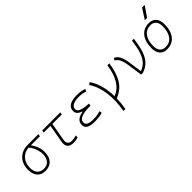

<svg xmlns="http://www.w3.org/2000/svg" viewBox="126 -1917 3264 3264"><g transform="rotate(-45 1758.0 -285.0)"><path d="M251.5 9.8Q157.2 9.8 105.2 -49.3Q53.2 -108.4 53.2 -215.8Q53.2 -307.1 89.8 -375.2Q126.5 -443.4 192.9 -481.2Q259.3 -519 348.1 -519H607.4L599.6 -475.1H381.8Q426.3 -416 447.8 -354Q469.2 -292 469.2 -230.5Q469.2 -115.7 412.4 -53Q355.5 9.8 251.5 9.8ZM329.6 -474.6Q260.3 -470.2 208.5 -436.8Q156.7 -403.3 128.4 -346.2Q100.1 -289.1 100.1 -213.9Q100.1 -128.4 141.6 -81.8Q183.1 -35.2 258.8 -35.2Q336.9 -35.2 379.6 -86.4Q422.4 -137.7 422.4 -230.5Q422.4 -285.6 399.9 -348.9Q377.4 -412.1 329.6 -474.6Z M931.2 9.8Q766.1 9.8 794.4 -152.3L851.1 -473.6H689L696.8 -517.6H1132.3L1124.5 -473.6H897.9L841.3 -152.3Q821.3 -35.2 934.1 -35.2Q975.1 -35.2 1041 -53.7L1039.6 -8.8Q986.3 9.8 931.2 9.8Z M1430.2 9.8Q1238.8 9.8 1238.8 -105Q1238.8 -171.9 1283.9 -208.3Q1329.1 -244.6 1401.9 -255.9L1403.8 -266.1Q1301.3 -296.9 1301.3 -377Q1301.3 -431.6 1332 -464.6Q1362.8 -497.6 1415.3 -512.5Q1467.8 -527.3 1532.7 -527.3Q1633.8 -527.3 1715.3 -499L1691.9 -456.5Q1627.9 -482.4 1535.6 -482.4Q1485.8 -482.4 1442.9 -471.9Q1399.9 -461.4 1373.8 -438Q1347.7 -414.6 1347.7 -374.5Q1347.7 -289.6 1582 -278.3L1575.2 -234.4H1547.4Q1499 -234.4 1452.6 -229.2Q1406.2 -224.1 1368.9 -211.2Q1331.5 -198.2 1309.6 -174.8Q1287.6 -151.4 1287.6 -115.2Q1287.6 -35.2 1441.9 -35.2Q1502.4 -35.2 1543.9 -43Q1585.4 -50.8 1618.2 -59.6L1624.5 -13.7Q1544.4 9.8 1430.2 9.8Z M1908.2 224.6Q1946.3 8.8 1922.6 -177.5Q1898.9 -363.8 1807.1 -500.5L1850.1 -527.3Q1911.1 -438.5 1943.6 -317.9Q1976.1 -197.3 1979 -58.6Q2100.6 -108.4 2168.7 -219.7Q2236.8 -331.1 2264.2 -517.6H2311Q2280.3 -304.2 2200.9 -182.1Q2121.6 -60.1 1979 -6.8Q1976.6 106.9 1955.1 224.6Z M2557.6 0 2519.5 -262.2Q2505.9 -358.4 2478.8 -413.3Q2451.7 -468.3 2406.7 -487.8L2430.2 -527.3Q2485.8 -506.3 2517.1 -445.3Q2548.3 -384.3 2563.5 -276.9L2596.2 -43.9Q2676.8 -73.7 2727.5 -131.3Q2778.3 -189 2808.1 -283.4Q2837.9 -377.9 2855 -517.6H2901.9Q2880.9 -359.4 2846.2 -255.9Q2811.5 -152.3 2753.2 -91.6Q2694.8 -30.8 2602.5 0Z M3174.8 9.8Q3092.3 9.8 3045.9 -42.5Q2999.5 -94.7 2999.5 -187.5Q2999.5 -347.7 3071 -437.5Q3142.6 -527.3 3269.5 -527.3Q3352.5 -527.3 3398.9 -474.1Q3445.3 -420.9 3445.3 -325.2Q3445.3 -167.5 3373.8 -78.9Q3302.2 9.8 3174.8 9.8ZM3184.6 -35.2Q3285.2 -35.2 3341.8 -111.3Q3398.4 -187.5 3398.4 -323.7Q3398.4 -398.4 3363 -440.4Q3327.6 -482.4 3263.7 -482.4Q3161.6 -482.4 3104 -406Q3046.4 -329.6 3046.4 -193.8Q3046.4 -119.1 3083 -77.1Q3119.6 -35.2 3184.6 -35.2ZM3255.9 -609.4 3375 -794.9H3438L3311.5 -609.4Z"/></g></svg>

Font: Cascadia Mono NF ExtraLight
Style: Italic
Weight: 200
Italic angle: -10°
Monospace: yes
Designer: Aaron Bell
Foundry: Saja Typeworks
Version: Version 2404.023; ttfautohint (v1.8.4)